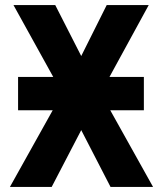

<svg xmlns="http://www.w3.org/2000/svg" viewBox="-20 -734 640 754"><path d="M19 0 187 -301H51V-432H189L33 -714H197L299 -514L399 -714H564L410 -432H545V-301H413L581 0H414L299 -223L183 0Z"/></svg>

Font: Noto Sans Mono ExtraBold
Style: Regular
Weight: 800
Designer: Monotype Design Team
Foundry: Monotype Imaging Inc.
Version: Version 2.014